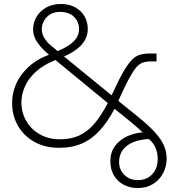

<svg xmlns="http://www.w3.org/2000/svg" viewBox="-20 -733 873 969"><path d="M675 216Q637 216 605.5 200Q574 184 555.5 153.5Q537 123 537 81Q537 36 560 4.5Q583 -27 620.5 -44.5Q658 -62 700 -65Q696 -69 680 -83.5Q664 -98 626 -129L558 -184Q524 -119 484 -75Q444 -31 394 -9Q344 13 278 13Q208 13 154.5 -16.5Q101 -46 71 -97.5Q41 -149 41 -215Q41 -261 60 -306.5Q79 -352 120.5 -392Q162 -432 227 -457Q210 -471 191.5 -490.5Q173 -510 160 -533.5Q147 -557 147 -584Q147 -618 164 -647.5Q181 -677 213 -695Q245 -713 288 -713Q328 -713 358.5 -696.5Q389 -680 406 -651.5Q423 -623 423 -587Q423 -542 391.5 -507Q360 -472 303 -448L543 -252L550 -266Q580 -332 603 -371.5Q626 -411 645.5 -431Q665 -451 687.5 -457Q710 -463 739 -463H770V-423H741Q718 -423 700.5 -417Q683 -411 667 -392Q651 -373 631 -336Q611 -299 583 -237L577 -224L671 -148Q730 -101 762.5 -64.5Q795 -28 808 3Q821 34 821 68Q821 108 803 141.5Q785 175 752.5 195.5Q720 216 675 216ZM283 -30Q338 -30 379.5 -49Q421 -68 456 -108.5Q491 -149 524 -213L260 -430Q199 -406 161 -371Q123 -336 105.5 -296Q88 -256 88 -216Q88 -165 112.5 -122.5Q137 -80 181 -55Q225 -30 283 -30ZM676 176Q720 176 748 146.5Q776 117 776 68Q776 44 767 18Q758 -8 732 -31Q691 -30 656.5 -17Q622 -4 601.5 21.5Q581 47 581 85Q581 123 607.5 149.5Q634 176 676 176ZM271 -475Q298 -486 323 -501.5Q348 -517 363.5 -538Q379 -559 379 -586Q379 -622 354 -647.5Q329 -673 283 -673Q253 -673 232.5 -660Q212 -647 201.5 -627Q191 -607 191 -586Q191 -561 204 -540.5Q217 -520 236 -504Q255 -488 271 -475Z"/></svg>

Font: MuseoModerno Thin ExtraLight
Style: Regular
Weight: 250
Version: Version 1.002